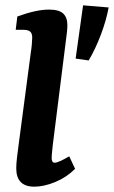

<svg xmlns="http://www.w3.org/2000/svg" viewBox="-20 -694 428 721"><path d="M109 7Q41 7 41 -62Q41 -79 44 -104Q47 -129 50 -151L96 -499Q98 -510 99.5 -527.5Q101 -545 101 -553Q101 -569 93 -575.5Q85 -582 69 -582H39L45 -632Q116 -658 164 -658Q202 -658 217.5 -643Q233 -628 233 -600Q233 -589 231.5 -574Q230 -559 228 -546L178 -148Q177 -136 175.5 -122.5Q174 -109 174 -101Q174 -83 185 -83Q193 -83 207 -89.5Q221 -96 240 -107L262 -60Q230 -28 187.5 -10.5Q145 7 109 7ZM264 -474 292 -674 388 -666Q379 -617 358.5 -563Q338 -509 313 -467Z"/></svg>

Font: Yrsa
Style: Italic
Weight: 400
Italic angle: -7.10001°
Designer: Anna Giedrys (Yrsa+Rasa design), David Brezina (Yrsa art-direction, Rasa art-direction, design)
Foundry: Rosetta Type Foundry
Version: Version 2.004